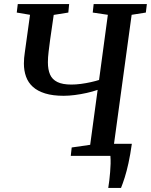

<svg xmlns="http://www.w3.org/2000/svg" viewBox="-20 -763 739 940"><path d="M510 157Q513 140 515.2 120Q517.5 100 519.2 79.5Q521 59 521.5 38.8Q522 18.5 520.5 0L472 -59H625.5Q618 -5.5 609 35.5Q600 76.5 590.5 106.2Q581 136 572.5 157ZM326.5 0 331 -41 421.5 -54 458 -323Q433.5 -314.5 404.5 -308Q375.5 -301.5 346.5 -297.8Q317.5 -294 291.5 -294Q238.5 -294 201.2 -305.5Q164 -317 141 -337.8Q118 -358.5 107.5 -387.8Q97 -417 97 -452Q97 -465.5 98.2 -479.5Q99.5 -493.5 101.5 -506.5L127 -690.5L62 -701.5L67 -743H318.5L314.5 -701.5L243 -690L225.5 -569Q221.5 -538.5 218 -510Q214.5 -481.5 214.5 -458Q214.5 -422.5 225 -398.2Q235.5 -374 260.8 -361.5Q286 -349 329.5 -349Q351 -349 376 -352.2Q401 -355.5 424.5 -360.8Q448 -366 465 -371.5L508 -690.5L434 -701.5L438.5 -743H699L694 -701.5L624.5 -690.5L537.5 -54L609.5 -40.5L605.5 0Z"/></svg>

Font: Merriweather 36pt Medium
Style: Italic
Weight: 500
Italic angle: -7.8°
Version: Version 2.101